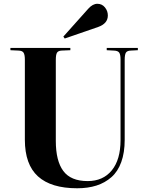

<svg xmlns="http://www.w3.org/2000/svg" viewBox="-20 -984 789 1018"><path d="M323.2 -779.8 315.9 -790 448.2 -938Q471.7 -963.9 496.1 -963.9Q521 -963.9 536.4 -944.8Q551.8 -925.8 551.8 -901.9Q551.8 -858.9 500 -840.8ZM389.2 14.2Q251 14.2 181.4 -48.8Q111.8 -111.8 111.8 -243.2V-668Q111.8 -693.8 105 -704.6Q98.1 -715.3 78.1 -715.8L35.2 -717.8V-730H353V-717.8L306.2 -715.8Q288.6 -714.8 282.2 -704.6Q275.9 -694.3 275.9 -666V-236.8Q275.9 -130.9 315.7 -77.4Q355.5 -23.9 444.8 -23.9Q526.4 -23.9 572.8 -80.8Q619.1 -137.7 619.1 -241.2V-668Q619.1 -695.3 611.8 -705.3Q604.5 -715.3 583 -715.8L545.9 -717.8V-730H710.9V-717.8L673.8 -715.8Q654.3 -715.3 647.7 -705.1Q641.1 -694.8 641.1 -666V-242.2Q641.1 -174.8 623 -124.8Q605 -74.7 570.8 -44.7Q536.6 -14.6 491.5 -0.2Q446.3 14.2 389.2 14.2Z"/></svg>

Font: Display Regular
Style: Bold
Weight: 700
Designer: Latin by Veronika Burian and Jose Scaglione. Greek by Irene Vlachou. Cyrillic by Vera Evstafieva.
Foundry: TypeTogether
Version: Version 3.002